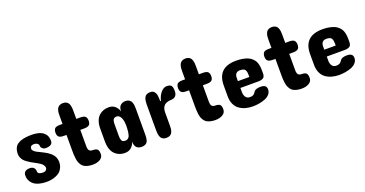

<svg xmlns="http://www.w3.org/2000/svg" viewBox="-35 -1334 3754 1973"><g transform="rotate(-20 1842.0 -348.0)"><path d="M192.9 -369.1Q192.9 -356.9 205.6 -344.7Q218.3 -332.5 232.9 -324.5Q247.6 -316.4 273.9 -304.2Q289.6 -296.4 296.1 -293Q302.7 -289.6 317.9 -281.5Q333 -273.4 340.3 -268.3Q347.7 -263.2 360.4 -253.9Q373 -244.6 379.6 -237.3Q386.2 -230 394.8 -219Q403.3 -208 407.5 -197.5Q411.6 -187 414.8 -173.6Q418 -160.2 418 -146Q418 -111.3 405.5 -84.2Q393.1 -57.1 373.8 -40.8Q354.5 -24.4 328.4 -14.2Q302.2 -3.9 277.6 0Q252.9 3.9 227.1 3.9Q183.1 3.9 149.2 -5.4Q115.2 -14.6 95.7 -28.6Q76.2 -42.5 63.7 -61.3Q51.3 -80.1 47.1 -96.7Q43 -113.3 43 -129.9Q43 -159.7 59.6 -173.8Q76.2 -188 110.8 -188Q137.2 -188 152.8 -173.8Q168.5 -159.7 168.9 -130.9Q169.9 -99.1 226.1 -99.1Q245.6 -99.1 257.8 -109.4Q270 -119.6 270 -136.2Q270 -147.5 263.7 -158.2Q257.3 -168.9 250.7 -176.3Q244.1 -183.6 227.5 -194.1Q210.9 -204.6 202.9 -209.2Q194.8 -213.9 173.8 -225.1Q149.9 -237.8 136.7 -245.6Q123.5 -253.4 103.5 -267.8Q83.5 -282.2 73 -294.9Q62.5 -307.6 54.2 -326.2Q45.9 -344.7 45.9 -365.2Q45.9 -439.9 93.3 -471.2Q140.6 -502.4 235.8 -503.9H244.1Q277.3 -503.9 304.4 -498.5Q331.5 -493.2 348.6 -485.1Q365.7 -477.1 378.4 -464.8Q391.1 -452.6 397.7 -441.7Q404.3 -430.7 408 -417Q411.6 -403.3 412.4 -394.8Q413.1 -386.2 413.1 -376Q413.1 -327.1 339.8 -325.2Q316.9 -325.2 302 -338.4Q287.1 -351.6 287.1 -367.2Q286.6 -385.3 272.2 -395.5Q257.8 -405.8 236.8 -405.8Q192.9 -405.8 192.9 -369.1Z M555.7 -500H583.5V-587.9Q583.5 -606.9 584.7 -621.3Q585.9 -635.7 590.8 -651.4Q595.7 -667 603.5 -677Q611.3 -687 625.7 -693.6Q640.1 -700.2 659.7 -700.2Q679.2 -700.2 693.1 -693.6Q707 -687 714.8 -677Q722.7 -667 727.3 -651.4Q731.9 -635.7 733.2 -621.3Q734.4 -606.9 734.4 -587.9V-500H775.4Q788.1 -500 796.6 -499.3Q805.2 -498.5 815.7 -495.1Q826.2 -491.7 832.5 -485.6Q838.9 -479.5 843.3 -468Q847.7 -456.5 847.7 -439.9Q847.7 -420.4 841.8 -407.5Q835.9 -394.5 824.2 -388.9Q812.5 -383.3 801.8 -381.6Q791 -379.9 775.4 -379.9H734.4V-205.1Q734.4 -194.8 734.9 -188Q735.4 -181.2 737.8 -171.4Q740.2 -161.6 744.9 -155.8Q749.5 -149.9 758.3 -145.5Q767.1 -141.1 779.8 -141.1Q817.4 -141.1 832.5 -127.9Q847.7 -114.7 847.7 -77.1Q847.7 -39.6 815.2 -19.8Q782.7 0 734.4 0Q704.1 0 680.9 -5.9Q657.7 -11.7 641.8 -21Q626 -30.3 615 -46.6Q604 -63 597.9 -78.6Q591.8 -94.2 588.4 -119.1Q585 -144 584.2 -164.1Q583.5 -184.1 583.5 -214.8V-379.9H555.7Q540 -379.9 529.3 -381.6Q518.6 -383.3 507.3 -388.9Q496.1 -394.5 490.2 -407.5Q484.4 -420.4 484.4 -439.9Q484.4 -456.5 488.8 -468Q493.2 -479.5 499.3 -485.6Q505.4 -491.7 515.9 -495.1Q526.4 -498.5 534.7 -499.3Q543 -500 555.7 -500Z M1345.2 -112.8Q1345.2 -92.3 1344.2 -79.1Q1343.3 -65.9 1339.4 -49.3Q1335.4 -32.7 1327.6 -23.2Q1319.8 -13.7 1305.2 -6.8Q1290.5 0 1270 0Q1193.4 0 1193.4 -84Q1182.6 -48.8 1156 -24.4Q1129.4 0 1085 0Q1062 0 1040.8 -5.6Q1019.5 -11.2 999.3 -24.4Q979 -37.6 964.1 -57.4Q949.2 -77.1 940.2 -107.9Q931.2 -138.7 931.2 -176.8V-321.8Q931.2 -369.6 944.6 -405.3Q958 -440.9 981 -460.7Q1003.9 -480.5 1029.8 -489.7Q1055.7 -499 1085 -499Q1129.4 -499 1156 -474.6Q1182.6 -450.2 1193.4 -415Q1193.4 -460.9 1215.6 -480.5Q1237.8 -500 1270 -500Q1289.6 -500 1303.5 -493.4Q1317.4 -486.8 1325.4 -476.8Q1333.5 -466.8 1338.1 -451.2Q1342.8 -435.5 1344 -420.7Q1345.2 -405.8 1345.2 -386.2ZM1085 -311V-189.9Q1085 -173.8 1086.2 -162.8Q1087.4 -151.9 1091.6 -140.4Q1095.7 -128.9 1105.2 -123Q1114.7 -117.2 1129.4 -117.2Q1166.5 -117.2 1179.4 -150.6Q1192.4 -184.1 1193.4 -265.1Q1193.4 -283.2 1190.4 -301.5Q1187.5 -319.8 1180.9 -338.9Q1174.3 -357.9 1160.9 -369.9Q1147.5 -381.8 1129.4 -381.8Q1117.7 -381.8 1109.1 -377.7Q1100.6 -373.5 1095.9 -367.2Q1091.3 -360.8 1088.9 -350.8Q1086.4 -340.8 1085.7 -332Q1085 -323.2 1085 -311Z M1783.7 -424.8Q1783.7 -350.1 1710 -350.1Q1700.7 -350.1 1691.7 -348.9Q1682.6 -347.7 1667.7 -342Q1652.8 -336.4 1641.8 -326.7Q1630.9 -316.9 1622.8 -297.6Q1614.7 -278.3 1614.7 -252V-108.9Q1614.7 -90.3 1613.5 -76.4Q1612.3 -62.5 1607.7 -47.4Q1603 -32.2 1595.2 -22.5Q1587.4 -12.7 1573 -6.3Q1558.6 0 1539.1 0Q1515.6 0 1500 -8.8Q1484.4 -17.6 1477.1 -34.7Q1469.7 -51.8 1467.3 -68.6Q1464.8 -85.4 1464.8 -108.9V-389.2Q1464.8 -413.6 1467.3 -430.7Q1469.7 -447.8 1477.1 -464.6Q1484.4 -481.4 1500 -490.2Q1515.6 -499 1539.1 -499Q1555.7 -499 1567.6 -494.4Q1579.6 -489.7 1586.9 -479.2Q1594.2 -468.8 1598.4 -459.2Q1602.5 -449.7 1604.2 -432.6Q1606 -415.5 1606.4 -405.5Q1606.9 -395.5 1606.9 -377H1614.7Q1628.9 -432.6 1658.4 -465.8Q1688 -499 1720.7 -499Q1757.8 -499 1770.8 -482.4Q1783.7 -465.8 1783.7 -424.8Z M1896 -500H1923.8V-587.9Q1923.8 -606.9 1925 -621.3Q1926.3 -635.7 1931.2 -651.4Q1936 -667 1943.8 -677Q1951.7 -687 1966.1 -693.6Q1980.5 -700.2 2000 -700.2Q2019.5 -700.2 2033.4 -693.6Q2047.4 -687 2055.2 -677Q2063 -667 2067.6 -651.4Q2072.3 -635.7 2073.5 -621.3Q2074.7 -606.9 2074.7 -587.9V-500H2115.7Q2128.4 -500 2137 -499.3Q2145.5 -498.5 2156 -495.1Q2166.5 -491.7 2172.9 -485.6Q2179.2 -479.5 2183.6 -468Q2188 -456.5 2188 -439.9Q2188 -420.4 2182.1 -407.5Q2176.3 -394.5 2164.6 -388.9Q2152.8 -383.3 2142.1 -381.6Q2131.3 -379.9 2115.7 -379.9H2074.7V-205.1Q2074.7 -194.8 2075.2 -188Q2075.7 -181.2 2078.1 -171.4Q2080.6 -161.6 2085.2 -155.8Q2089.8 -149.9 2098.6 -145.5Q2107.4 -141.1 2120.1 -141.1Q2157.7 -141.1 2172.9 -127.9Q2188 -114.7 2188 -77.1Q2188 -39.6 2155.5 -19.8Q2123 0 2074.7 0Q2044.4 0 2021.2 -5.9Q1998 -11.7 1982.2 -21Q1966.3 -30.3 1955.3 -46.6Q1944.3 -63 1938.2 -78.6Q1932.1 -94.2 1928.7 -119.1Q1925.3 -144 1924.6 -164.1Q1923.8 -184.1 1923.8 -214.8V-379.9H1896Q1880.4 -379.9 1869.6 -381.6Q1858.9 -383.3 1847.7 -388.9Q1836.4 -394.5 1830.6 -407.5Q1824.7 -420.4 1824.7 -439.9Q1824.7 -456.5 1829.1 -468Q1833.5 -479.5 1839.6 -485.6Q1845.7 -491.7 1856.2 -495.1Q1866.7 -498.5 1875 -499.3Q1883.3 -500 1896 -500Z M2697.3 -315.9V-285.2Q2697.3 -275.9 2696.8 -270.3Q2696.3 -264.6 2692.6 -254.4Q2689 -244.1 2682.1 -238Q2675.3 -231.9 2660.9 -227.1Q2646.5 -222.2 2626.5 -222.2H2427.7V-173.8Q2427.7 -145 2442.6 -122.6Q2457.5 -100.1 2489.3 -100.1Q2511.2 -100.1 2523.7 -106.7Q2536.1 -113.3 2542.2 -122.6Q2548.3 -131.8 2555.2 -140.9Q2562 -149.9 2579.3 -156.5Q2596.7 -163.1 2625.5 -163.1Q2690.4 -163.1 2690.4 -112.8Q2690.4 -82 2670.4 -58.8Q2650.4 -35.6 2617.9 -23.4Q2585.4 -11.2 2551.8 -5.6Q2518.1 0 2483.4 0Q2440.4 -0.5 2404.3 -10.7Q2368.2 -21 2338.6 -42.2Q2309.1 -63.5 2292.2 -100.3Q2275.4 -137.2 2275.4 -187V-304.2Q2275.4 -501 2481.4 -501Q2523.4 -501 2557.1 -494.1Q2590.8 -487.3 2613 -476.8Q2635.3 -466.3 2651.6 -450.2Q2668 -434.1 2676.5 -418.9Q2685.1 -403.8 2689.9 -383.8Q2694.8 -363.8 2696 -349.1Q2697.3 -334.5 2697.3 -315.9ZM2427.7 -332V-296.9H2552.7Q2552.7 -313.5 2552.5 -322.5Q2552.2 -331.5 2551 -343.8Q2549.8 -356 2547.1 -362.3Q2544.4 -368.7 2539.8 -376Q2535.2 -383.3 2528.1 -386.7Q2521 -390.1 2510.5 -392.6Q2500 -395 2486.3 -395Q2427.7 -395 2427.7 -332Z M2840.3 -500H2868.2V-587.9Q2868.2 -606.9 2869.4 -621.3Q2870.6 -635.7 2875.5 -651.4Q2880.4 -667 2888.2 -677Q2896 -687 2910.4 -693.6Q2924.8 -700.2 2944.3 -700.2Q2963.9 -700.2 2977.8 -693.6Q2991.7 -687 2999.5 -677Q3007.3 -667 3012 -651.4Q3016.6 -635.7 3017.8 -621.3Q3019 -606.9 3019 -587.9V-500H3060.1Q3072.8 -500 3081.3 -499.3Q3089.8 -498.5 3100.3 -495.1Q3110.8 -491.7 3117.2 -485.6Q3123.5 -479.5 3127.9 -468Q3132.3 -456.5 3132.3 -439.9Q3132.3 -420.4 3126.5 -407.5Q3120.6 -394.5 3108.9 -388.9Q3097.2 -383.3 3086.4 -381.6Q3075.7 -379.9 3060.1 -379.9H3019V-205.1Q3019 -194.8 3019.5 -188Q3020 -181.2 3022.5 -171.4Q3024.9 -161.6 3029.5 -155.8Q3034.2 -149.9 3043 -145.5Q3051.8 -141.1 3064.5 -141.1Q3102.1 -141.1 3117.2 -127.9Q3132.3 -114.7 3132.3 -77.1Q3132.3 -39.6 3099.9 -19.8Q3067.4 0 3019 0Q2988.8 0 2965.6 -5.9Q2942.4 -11.7 2926.5 -21Q2910.6 -30.3 2899.7 -46.6Q2888.7 -63 2882.6 -78.6Q2876.5 -94.2 2873 -119.1Q2869.6 -144 2868.9 -164.1Q2868.2 -184.1 2868.2 -214.8V-379.9H2840.3Q2824.7 -379.9 2814 -381.6Q2803.2 -383.3 2792 -388.9Q2780.8 -394.5 2774.9 -407.5Q2769 -420.4 2769 -439.9Q2769 -456.5 2773.4 -468Q2777.8 -479.5 2783.9 -485.6Q2790 -491.7 2800.5 -495.1Q2811 -498.5 2819.3 -499.3Q2827.6 -500 2840.3 -500Z M3641.6 -315.9V-285.2Q3641.6 -275.9 3641.1 -270.3Q3640.6 -264.6 3637 -254.4Q3633.3 -244.1 3626.5 -238Q3619.6 -231.9 3605.2 -227.1Q3590.8 -222.2 3570.8 -222.2H3372.1V-173.8Q3372.1 -145 3387 -122.6Q3401.9 -100.1 3433.6 -100.1Q3455.6 -100.1 3468 -106.7Q3480.5 -113.3 3486.6 -122.6Q3492.7 -131.8 3499.5 -140.9Q3506.3 -149.9 3523.7 -156.5Q3541 -163.1 3569.8 -163.1Q3634.8 -163.1 3634.8 -112.8Q3634.8 -82 3614.7 -58.8Q3594.7 -35.6 3562.3 -23.4Q3529.8 -11.2 3496.1 -5.6Q3462.4 0 3427.7 0Q3384.8 -0.5 3348.6 -10.7Q3312.5 -21 3283 -42.2Q3253.4 -63.5 3236.6 -100.3Q3219.7 -137.2 3219.7 -187V-304.2Q3219.7 -501 3425.8 -501Q3467.8 -501 3501.5 -494.1Q3535.2 -487.3 3557.4 -476.8Q3579.6 -466.3 3595.9 -450.2Q3612.3 -434.1 3620.8 -418.9Q3629.4 -403.8 3634.3 -383.8Q3639.2 -363.8 3640.4 -349.1Q3641.6 -334.5 3641.6 -315.9ZM3372.1 -332V-296.9H3497.1Q3497.1 -313.5 3496.8 -322.5Q3496.6 -331.5 3495.4 -343.8Q3494.1 -356 3491.5 -362.3Q3488.8 -368.7 3484.1 -376Q3479.5 -383.3 3472.4 -386.7Q3465.3 -390.1 3454.8 -392.6Q3444.3 -395 3430.7 -395Q3372.1 -395 3372.1 -332Z"/></g></svg>

Font: Concert One
Style: Regular
Weight: 400
Designer: Johan Kallas, Mihkel Virkus
Foundry: Johan Kallas, Mihkel Virkus
Version: Version 1.003